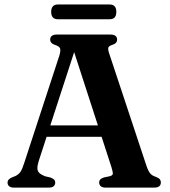

<svg xmlns="http://www.w3.org/2000/svg" viewBox="-20 -858 776 878"><path d="M174 -284.5H469.5L472 -232.5H170.5ZM232.5 -23Q232.5 -12.5 225.2 -6.2Q218 0 202 0H45Q29.5 0 22 -6.2Q14.5 -12.5 14.5 -23Q14.5 -30.5 18.8 -35.8Q23 -41 34 -46.5L50.5 -53Q65.5 -60.5 73.8 -72.5Q82 -84.5 91.5 -115L251.5 -604Q258 -626 255 -635.8Q252 -645.5 234.5 -651.5Q220.5 -656 215 -662.2Q209.5 -668.5 209.5 -677.5Q209.5 -688 217 -694Q224.5 -700 240.5 -700H484.5Q500.5 -700 508 -694Q515.5 -688 515.5 -677.5Q515.5 -668 509.8 -662Q504 -656 491.5 -652Q478 -648 475.5 -640.5Q473 -633 478.5 -616L648.5 -103.5Q656.5 -78.5 665.5 -66.8Q674.5 -55 691 -50Q705.5 -44.5 710.5 -38.5Q715.5 -32.5 715.5 -23Q715.5 -12.5 708 -6.2Q700.5 0 684.5 0H464Q448.5 0 441 -6.2Q433.5 -12.5 433.5 -23Q433.5 -32 438.8 -37.5Q444 -43 455 -46.5L483.5 -52.5Q496.5 -56.5 496 -65.5Q495.5 -74.5 489.5 -94L312.5 -640L329 -650L157.5 -123Q151 -102.5 151 -89.2Q151 -76 159.2 -67.8Q167.5 -59.5 184.5 -52.5L211.5 -46Q221.5 -42 227 -37Q232.5 -32 232.5 -23ZM214 -803.5Q214 -821 222 -829.2Q230 -837.5 244.5 -837.5H481.5Q496.5 -837.5 504.2 -829.2Q512 -821 512 -804Q512 -786.5 504.2 -778.2Q496.5 -770 481.5 -770H244.5Q230 -770 222 -778.2Q214 -786.5 214 -803.5Z"/></svg>

Font: Fraunces SemiBold
Style: Regular
Weight: 600
Version: Version 1.000;[b76b70a41]